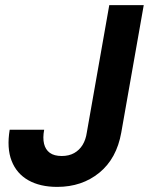

<svg xmlns="http://www.w3.org/2000/svg" viewBox="-20 -720 583 752"><path d="M204 12Q137 12 91 -14Q45 -40 25.5 -90Q6 -140 18 -212H153Q147 -180 152.5 -157Q158 -134 175 -121.5Q192 -109 222 -109Q250 -109 270.5 -120.5Q291 -132 303.5 -152.5Q316 -173 320 -201L408 -700H543L455 -201Q437 -99 369 -43.5Q301 12 204 12Z"/></svg>

Font: DM Sans 28pt
Style: Bold Italic
Weight: 700
Italic angle: -10°
Version: Version 4.004;gftools[0.9.30]